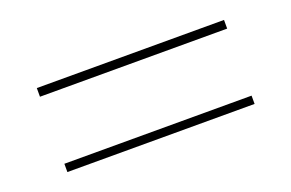

<svg xmlns="http://www.w3.org/2000/svg" viewBox="-45 -475 726 479"><g transform="rotate(-20 318.5 -235.5)"><path d="M567 -347V-324H70V-347ZM567 -146V-124H70V-146Z"/></g></svg>

Font: Padyakke Expanded One
Style: Regular
Weight: 400
Designer: James Puckett
Foundry: Dunwich Type Founders
Version: Version 1.500; ttfautohint (v1.8.4.7-5d5b)